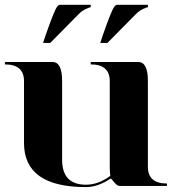

<svg xmlns="http://www.w3.org/2000/svg" viewBox="-30 -762 724 787"><path d="M146.5 -585.9 156.2 -615.2Q192.4 -719.7 204.1 -734.4Q210 -742.2 214.8 -742.2H341.8V-732.4Q336.9 -732.4 321.8 -725.1Q305.2 -717.3 292.5 -704.1L175.8 -585.9ZM380.9 -585.9 390.6 -615.2Q426.8 -719.7 438.5 -734.4Q444.3 -742.2 449.2 -742.2H576.2V-732.4Q571.3 -732.4 556.2 -725.1Q539.6 -717.3 526.9 -704.1L410.2 -585.9ZM576.2 -429.7V-78.1Q576.2 -9.8 654.3 -9.8V0H459Q450.2 0 438 -15.1Q425.8 -30.3 423.8 -30.3Q371.1 4.9 322.3 4.9Q68.4 4.9 68.4 -175.8V-429.7Q68.4 -498 -9.8 -498V-507.8H185.5Q224.6 -507.8 224.6 -429.7V-107.4Q224.6 -4.9 322.3 -4.9Q373 -4.9 421.9 -41Q419.9 -58.6 419.9 -78.1V-429.7Q419.9 -498 341.8 -498V-507.8H537.1Q576.2 -507.8 576.2 -429.7Z"/></svg>

Font: spinwerad
Style: Bold
Weight: 700
Width: 7
Version: Version 0.3